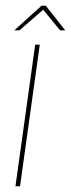

<svg xmlns="http://www.w3.org/2000/svg" viewBox="-20 -651 248 671"><path d="M34 0 103 -495H119L50 0ZM30 -545 125 -631H140L208 -545H190L131 -617L48 -545Z"/></svg>

Font: Alumni Sans Pinstripe
Style: Italic
Weight: 400
Italic angle: -8°
Designer: Robert E. Leuschke
Foundry: Robert E. Leuschke
Version: Version 1.010; ttfautohint (v1.8.4.7-5d5b)